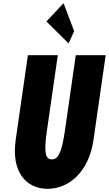

<svg xmlns="http://www.w3.org/2000/svg" viewBox="-20 -1172 684 1207"><path d="M379.5 -1152 271.9 -1037 411.4 -899 446.1 -976ZM456.4 -825 387.7 -348C367.8 -210 344.3 -170 305.5 -170C266.7 -170 254.7 -210 274.6 -348L343.4 -825H155.4L78.7 -293C49.3 -89 146.3 15 278.8 15C411.4 15 538.4 -89 567.8 -293L644.4 -825Z"/></svg>

Font: Blink
Style: Obl
Weight: 400
Designer: Mew Too
Foundry: Cannot Into Space Fonts
Version: Version 001.000